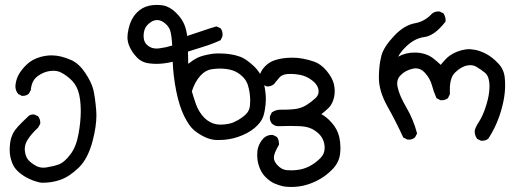

<svg xmlns="http://www.w3.org/2000/svg" viewBox="-20 -447 2054 773"><path d="M19 157.2Q19 143.6 20.5 131.3Q22.9 108.9 33.2 88.4Q43.5 67.9 90.8 24.4Q99.6 13.7 112.8 13.7Q117.7 13.7 119.6 14.6L133.3 21L134.3 22.5Q142.1 33.2 142.1 46.9Q142.1 48.3 142.1 51.3L133.3 66.9Q106.9 91.3 91.8 114.7Q79.6 133.8 79.6 153.8Q79.6 156.7 80.1 160.2Q82.5 183.1 93.8 196.8Q106 210.4 125 220.7Q138.2 228 154.8 228Q162.1 228 169.4 226.6Q196.8 222.2 218.3 214.4Q238.8 206.5 262.9 175.3Q287.1 144 296.4 90.8Q305.2 41.5 305.2 0Q305.2 -49.8 294.4 -81.5Q284.7 -110.4 261.5 -130.4Q238.3 -150.4 218.8 -158.2Q207.5 -162.1 196.3 -162.1Q158.7 -162.1 128.4 -137.7Q107.4 -121.1 104 -84.5L96.2 -69.8Q85.9 -61 72.3 -61Q70.8 -61 67.9 -61L53.2 -68.8Q42 -82.5 42 -99.6Q42 -104.5 43 -109.9Q46.4 -131.8 56.6 -148.9Q67.9 -168.5 88.6 -188.2Q109.4 -208 143.1 -217.8Q166.5 -224.1 188 -224.1Q224.1 -224.1 267.1 -205.1Q298.3 -190.9 323.5 -153.1Q348.6 -115.2 355.7 -85.9Q362.8 -56.6 367.2 -4.4Q368.2 5.9 368.2 16.6Q368.2 62 353 120.1Q334 192.4 296.4 228.5Q258.8 264.6 223.1 276.9Q189.9 288.6 153.3 288.6Q150.4 288.6 147.5 288.6Q141.1 288.1 131.1 285.4Q121.1 282.7 113.3 279.8Q105.5 276.9 97.9 273.2Q90.3 269.5 83 265.6Q62.5 253.4 49.3 240Q36.1 226.6 29.8 210.9Q19 184.1 19 157.2Z M675.3 -198.2Q639.2 -189.9 610.4 -189.9Q595.2 -189.9 580.6 -191.9Q550.3 -195.3 530.3 -216.8Q510.3 -238.3 500.5 -261.7Q493.2 -278.8 493.2 -297.4Q493.2 -304.2 494.1 -311.5Q500 -353.5 516.6 -378.4Q523.4 -389.2 533.2 -398.4Q551.8 -417 579.6 -423.8Q595.7 -427.2 609.9 -427.2Q624 -427.2 636.2 -425.3Q664.6 -419.9 689 -395.5Q713.4 -371.1 722.7 -346.7Q731 -325.7 733.4 -302.2Q762.7 -311.5 790.8 -321.3Q818.8 -331.1 851.1 -340.8L867.7 -333.5Q876 -322.8 876 -309.6Q876 -305.2 875.5 -300.3L868.2 -285.2Q834 -269.5 800.3 -259.3L736.8 -239.3L737.8 -189.9Q758.3 -206.1 773.9 -213.9Q784.7 -219.2 799.1 -223.1Q813.5 -227.1 835.4 -230.5Q847.2 -231.9 861.1 -231.9Q875 -231.9 886.7 -231Q898.4 -230 904.5 -229Q910.6 -228 916.5 -226.8Q922.4 -225.6 927.7 -224.6Q938.5 -221.7 947.8 -218.3Q970.7 -210 1002 -180.7Q1033.2 -151.4 1043 -108.4Q1050.3 -75.7 1050.3 -47.9Q1050.3 -26.4 1045.9 -2.4Q1043.5 11.2 1039.6 22.5Q1031.2 46.4 1004.6 68.6Q978 90.8 937.5 104.5Q901.4 116.7 860.8 116.7Q853.5 116.7 849.1 116.7Q824.7 114.7 803 104Q781.2 93.3 761.7 77.6Q741.7 61 721.9 21.2Q702.1 -18.6 689.9 -78.6Q677.7 -138.7 675.3 -198.2ZM984.4 -11.2Q985.4 -14.2 986.3 -22Q987.3 -29.8 987.3 -41Q987.3 -75.2 977.5 -106Q970.7 -125 957 -138.2Q938 -156.7 916.5 -163.6Q894.5 -170.9 865.2 -170.9Q850.1 -170.9 834 -168.5Q807.1 -165 785.6 -140.9Q764.2 -116.7 752.4 -79.1Q760.3 -51.8 769.5 -25.9Q781.2 5.4 803.2 27.8Q824.2 48.3 850.6 53.2Q859.4 54.7 868.4 54.7Q877.4 54.7 885.7 53.7Q914.1 50.3 927.2 42Q943.4 35.2 963.9 18.6Q980 5.4 984.4 -11.2ZM571.3 -344.2Q558.1 -328.1 558.1 -301.8Q558.1 -275.9 576.2 -262.7Q590.3 -251.5 610.8 -251.5Q616.2 -251.5 622.1 -252.4Q648.9 -255.9 673.3 -263.7Q670.9 -309.1 664.1 -327.1Q656.7 -345.2 638.7 -357.4Q625.5 -366.2 613.3 -366.2Q601.1 -366.2 590.3 -359.9Q579.6 -353.5 571.3 -344.2Z M1110.4 -5.4H1125.5Q1145.5 -5.4 1167 -7.8Q1193.4 -11.2 1213.6 -23.9Q1233.9 -36.6 1250.5 -52.2Q1262.7 -63.5 1262.7 -78.6Q1262.7 -103.5 1236.3 -123.5Q1214.4 -140.6 1188.5 -145.5Q1168.9 -149.4 1150.4 -149.4Q1143.6 -149.4 1137.2 -148.9Q1114.3 -147 1104 -133.8Q1091.8 -118.7 1083 -108.4Q1072.3 -99.1 1057.6 -99.1Q1056.2 -99.1 1053.2 -99.1L1036.6 -107.9Q1024.9 -121.1 1024.9 -138.7Q1024.9 -142.1 1024.9 -143.1Q1031.2 -164.1 1048.3 -181.2Q1065.4 -198.2 1087.9 -205.1Q1117.7 -214.8 1157.7 -214.8Q1197.3 -214.8 1243.7 -199.2Q1271.5 -189.9 1294.4 -162.6Q1317.4 -135.3 1324.2 -108.9Q1327.6 -94.2 1327.6 -81.1Q1327.6 -67.9 1325.2 -56.2Q1319.3 -29.8 1304.2 -13.7Q1292 -1.5 1273.9 12.7Q1294.4 23.4 1314.5 45.9Q1338.9 72.8 1346.2 106Q1350.6 126.5 1350.6 147.9Q1350.6 160.6 1349.1 172.9Q1344.7 208.5 1316.4 236.8Q1288.1 265.1 1252.7 282.2Q1217.3 299.3 1183.1 303.7Q1167.5 305.7 1152.3 305.7Q1133.8 305.7 1120.1 303.2Q1102.1 298.8 1084.5 291.5Q1066.4 283.2 1048.8 265.6Q1031.2 248 1022.5 221.2Q1015.6 200.7 1015.6 178.7Q1015.6 170.9 1016.1 163.6Q1019 132.3 1043 107.4Q1043 107.4 1043.5 107.4Q1056.6 96.2 1074.2 96.2Q1075.7 96.2 1078.6 96.2L1094.2 104L1095.2 105Q1103 115.2 1103 131.3Q1103 133.3 1103 136.2Q1082.5 170.4 1082.5 187.5Q1082.5 203.6 1098.6 219.7Q1114.7 235.8 1132.8 237.8Q1141.6 238.8 1152.3 238.8Q1163.1 238.8 1175.8 237.3Q1200.7 234.9 1225.1 222.7Q1250.5 209.5 1271 188.5Q1287.1 171.9 1287.1 148.4Q1287.1 144 1286.6 139.2Q1283.2 108.9 1260.5 88.6Q1237.8 68.4 1210 63.5Q1191.4 60.1 1150.9 60.1Q1127.9 60.1 1098.6 61Q1098.6 61 1098.1 61Q1085.4 60.1 1075.2 50.8Q1066.4 41 1066.4 27.8Q1066.4 22 1067.4 20L1074.7 4.9L1076.2 4.4Q1090.8 -5.4 1110.4 -5.4Z M1583 -218.8Q1612.8 -235.4 1648.9 -235.4Q1692.9 -235.4 1723.1 -212.9Q1741.2 -198.7 1754.4 -186Q1756.8 -189 1759.3 -191.9Q1761.7 -194.8 1763.9 -197.3Q1766.1 -199.7 1768.1 -202.1Q1780.8 -216.3 1790 -222.7Q1818.8 -242.7 1854.5 -248Q1861.3 -249 1866.2 -249Q1871.1 -249 1877.4 -248.5Q1883.8 -248 1894.5 -246.1Q1916 -241.2 1937.5 -230Q1960.4 -217.8 1983.4 -194.3Q2007.3 -170.9 2011.7 -138.2Q2013.7 -122.6 2013.7 -104.5Q2013.7 -45.9 1989.7 22.5Q1973.6 68.8 1946.3 110.8Q1936.5 119.6 1921.4 119.6Q1919.4 119.6 1916.5 119.6L1900.4 111.8L1899.9 110.4Q1891.1 97.2 1891.1 81.1V80.6Q1892.1 68.4 1908.4 43.2Q1924.8 18.1 1937.7 -23.7Q1950.7 -65.4 1950.7 -98.1Q1950.7 -139.2 1932.9 -153.8Q1915 -168.5 1897.5 -178.2Q1887.2 -184.6 1873.5 -184.6Q1842.8 -184.6 1812 -154.8Q1791 -134.8 1791 -85.4Q1791 -78.1 1791.5 -68.4L1783.7 -52.2L1782.7 -51.3Q1772.5 -43.5 1758.3 -43.5Q1756.3 -43.5 1753.4 -43.5L1737.3 -51.8Q1725.6 -78.1 1718.8 -104.2Q1711.9 -130.4 1690.4 -154.3Q1674.3 -171.9 1653.8 -171.9Q1648.4 -171.9 1642.1 -170.4Q1612.3 -164.1 1592.8 -144Q1579.1 -130.9 1579.1 -110.8Q1579.1 -103.5 1581.1 -95.2Q1587.9 -62.5 1616.2 -14.2Q1644.5 34.2 1659.2 90.3L1650.9 106Q1640.6 115.2 1626.5 115.2Q1620.6 115.2 1618.7 114.3L1603.5 106.4Q1574.2 42.5 1539.8 -18.8Q1505.4 -80.1 1505.4 -133.8Q1505.4 -168.9 1510.7 -200.2Q1513.2 -213.9 1516.1 -225.1Q1526.4 -259.8 1566.9 -302.7Q1607.4 -345.7 1650.9 -353.5Q1690.4 -360.4 1719.7 -392.6Q1730.5 -400.9 1744.6 -400.9Q1746.6 -400.9 1749.5 -400.9L1765.6 -393.1Q1770.5 -385.3 1772.2 -378.4Q1773.9 -371.6 1773.9 -367.7Q1773.9 -363.8 1773.9 -360.4Q1761.7 -344.2 1750 -333Q1719.2 -302.2 1688.5 -297.9Q1650.9 -293 1617.7 -262.2Q1593.8 -239.7 1583 -218.8Z"/></svg>

Font: Bakudai
Style: Medium
Weight: 500
Version: Version 1.48